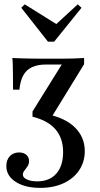

<svg xmlns="http://www.w3.org/2000/svg" viewBox="-20 -688 467 900"><path d="M168.5 192.7Q97.6 192.7 53.6 164.5Q9.7 136.3 9.7 90.3Q9.7 61.3 26.2 44Q42.7 26.6 69.4 26.6Q90.3 26.6 103.2 37.5Q116.1 48.4 116.1 66.9Q116.1 81.5 108.9 91.9Q101.6 102.4 94.4 111.7Q87.1 121 87.1 130.6Q87.1 144.4 106 153.2Q125 162.1 154 162.1Q212.1 162.1 244 125.8Q275.8 89.5 275.8 25Q275.8 -39.5 240.7 -81Q205.6 -122.6 132.3 -141.1V-165.3L269.4 -385.5H194.4Q156.5 -385.5 129.8 -373Q103.2 -360.5 89.1 -334.7Q75 -308.9 71 -267.7H41.1Q41.1 -309.7 40.7 -337.1Q40.3 -364.5 39.9 -383.5Q39.5 -402.4 37.9 -416.1Q58.9 -415.3 80.6 -414.5Q102.4 -413.7 130.6 -413.3Q158.9 -412.9 197.6 -412.9Q235.5 -412.9 265.3 -412.9Q295.2 -412.9 321.4 -413.7Q347.6 -414.5 374.2 -416.1V-387.1L217.7 -132.3L200.8 -152.4Q286.3 -135.5 331.9 -89.9Q377.4 -44.4 377.4 20.2Q377.4 70.2 351.6 109.3Q325.8 148.4 278.6 170.6Q231.5 192.7 168.5 192.7ZM344.4 -667.7 362.1 -651.6 233.9 -492.7H204.8L79.8 -651.6L96 -667.7L263.7 -562.9L221 -554Z"/></svg>

Font: Playfair SemiBold
Style: Regular
Weight: 600
Designer: Claus Eggers Sørensen
Foundry: Claus Eggers Sørensen
Version: Version 2.001;gftools[0.9.30]